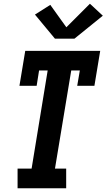

<svg xmlns="http://www.w3.org/2000/svg" viewBox="-20 -1007 570 1027"><path d="M74 0V-105H149L235 -630H189L176 -548H84L115 -735H516L485 -548H393L407 -630H361L274 -105H334V0ZM274 -800 167 -929 249 -981 335 -861 461 -987 530 -923 378 -800Z"/></svg>

Font: Iosevka Slab Extrabold
Style: Italic
Weight: 800
Italic angle: -9°
Monospace: yes
Designer: Belleve Invis
Foundry: Belleve Invis
Version: Version 11.1.0; ttfautohint (v1.8.3)